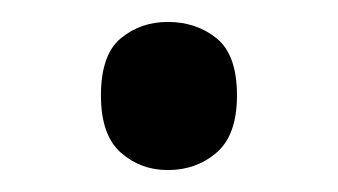

<svg xmlns="http://www.w3.org/2000/svg" viewBox="-20 -141 308 175"><path d="M72 -54Q72 -91 90 -106Q108 -121 133 -121Q159 -121 177.5 -106Q196 -91 196 -54Q196 -18 177.5 -2Q159 14 133 14Q108 14 90 -2Q72 -18 72 -54Z"/></svg>

Font: ukannada25
Style: Book
Weight: 400
Designer: Jelle Bosma - Monotype Design Team
Foundry: Monotype Imaging Inc.
Version: Version 2.003